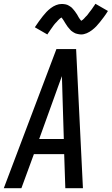

<svg xmlns="http://www.w3.org/2000/svg" viewBox="-35 -994 590 1014"><path d="M-15 0 263 -735H367L403 0H310L304 -180H144L78 0ZM302 -260 295 -490Q294 -516 293.5 -541.5Q293 -567 292 -592Q283 -567 273.5 -541.5Q264 -516 255 -490L172 -260ZM215 -812 149 -850Q160 -867 171 -882Q182 -897 191.5 -909Q201 -921 210.5 -931Q220 -941 233 -951Q246 -961 261 -967Q276 -973 291 -973Q296 -973 301 -972.5Q306 -972 311 -971Q316 -970 320 -968.5Q324 -967 328 -964.5Q332 -962 336 -959.5Q340 -957 343.5 -954Q347 -951 349.5 -947.5Q352 -944 355.5 -940.5Q359 -937 361.5 -933Q364 -929 366.5 -925.5Q369 -922 371.5 -918.5Q374 -915 375.5 -911.5Q377 -908 380.5 -902.5Q384 -897 386.5 -893.5Q389 -890 392 -886.5Q395 -883 395 -882H391L395 -885Q399 -887 402 -889.5Q405 -892 408 -895Q411 -898 412.5 -900Q414 -902 416 -904Q418 -906 420 -908Q422 -910 424.5 -912.5Q427 -915 428.5 -917.5Q430 -920 432.5 -923Q435 -926 437 -929Q439 -932 442 -935.5Q445 -939 447.5 -942.5Q450 -946 452.5 -949.5Q455 -953 457.5 -957Q460 -961 463.5 -965.5Q467 -970 469 -974L535 -936Q524 -918 513 -903.5Q502 -889 492.5 -877Q483 -865 473.5 -855Q464 -845 451 -835Q438 -825 423 -818.5Q408 -812 393 -812Q388 -812 383 -813Q378 -814 373 -815Q368 -816 364 -817.5Q360 -819 356 -821.5Q352 -824 348 -826.5Q344 -829 340.5 -832Q337 -835 334.5 -838.5Q332 -842 328.5 -845.5Q325 -849 322.5 -852.5Q320 -856 317.5 -860Q315 -864 312.5 -867.5Q310 -871 308 -874.5Q306 -878 303 -883Q300 -888 297 -892Q294 -896 291.5 -899.5Q289 -903 289 -904H293Q293 -903 289 -901Q285 -899 282 -896.5Q279 -894 276 -891Q273 -888 271 -886Q269 -884 267.5 -882Q266 -880 264 -878Q262 -876 259.5 -873.5Q257 -871 255 -868.5Q253 -866 250.5 -863Q248 -860 246 -857Q244 -854 241.5 -850.5Q239 -847 236.5 -843.5Q234 -840 231.5 -836.5Q229 -833 226.5 -829Q224 -825 220.5 -820.5Q217 -816 215 -812Z"/></svg>

Font: Iosevka Medium Oblique
Style: Regular
Weight: 500
Italic angle: -9°
Monospace: yes
Designer: Belleve Invis
Foundry: Belleve Invis
Version: Version 32.5.0; ttfautohint (v1.8.4)